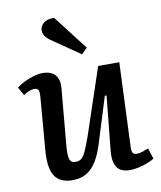

<svg xmlns="http://www.w3.org/2000/svg" viewBox="-87 -847 780 931"><g transform="rotate(-10 303.0 -381.5)"><path d="M12 -474Q28 -487 50.5 -498Q73 -509 97 -516Q121 -523 140 -523Q182 -523 202.5 -500.5Q223 -478 219 -435L194 -157Q190 -109 196 -90Q202 -71 225 -71Q242 -71 253.5 -80Q265 -89 276 -113Q287 -137 303 -182L413 -510H517L500 -96Q499 -75 504.5 -66.5Q510 -58 525 -58Q537 -58 552 -63Q567 -68 582 -74L599 -21Q588 -14 572.5 -7.5Q557 -1 540 4Q523 9 507 11.5Q491 14 478 14Q431 14 413.5 -14.5Q396 -43 401 -92L428 -361L420 -363L350 -138Q335 -89 314.5 -55Q294 -21 265 -3.5Q236 14 195 14Q133 14 107.5 -26.5Q82 -67 90 -156L111 -412Q113 -438 107.5 -446Q102 -454 88 -454Q77 -454 62.5 -448.5Q48 -443 35 -433ZM374 -607 346 -579 204 -677Q189 -688 180.5 -701.5Q172 -715 173 -729Q174 -748 190.5 -762.5Q207 -777 243 -777Z"/></g></svg>

Font: Literata Medium
Style: Italic
Weight: 500
Italic angle: -2°
Designer: Latin by Veronika Burian and Jose Scaglione. Greek by Irene Vlachou. Cyrillic by Vera Evstafieva
Foundry: TypeTogether
Version: Version 3.103;gftools[0.9.29]